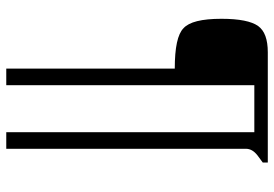

<svg xmlns="http://www.w3.org/2000/svg" viewBox="-151 -538 875 613"><g transform="rotate(90 286.5 -231.5)"><path d="M499 -633V-649H147C106 -649 78 -639 63 -618C48 -597 40 -558 40 -501C40 -438 50 -398 70 -380C89 -361 132 -352 199 -352V186H252V-606H402V186H455V-579C455 -593 462 -605 476 -616Z"/></g></svg>

Font: Gamestation Text
Style: Bold
Weight: 400
Designer: Jonas Hecksher
Foundry: Jonas Hecksher, Playtypeª, e-types AS
Version: Version 1.003